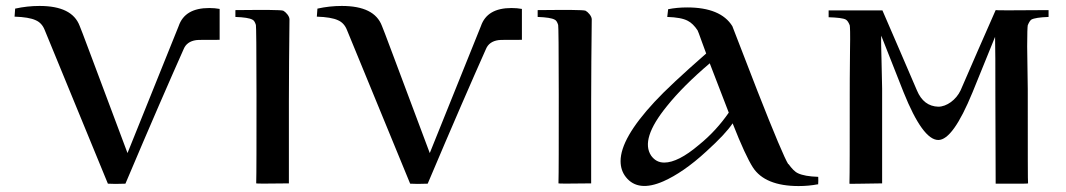

<svg xmlns="http://www.w3.org/2000/svg" viewBox="-20 -618 3588 646"><path d="M343 0C357 1 377 1 402 0C487 -201 553 -352 598 -453C605 -470 619 -480 640 -483C645 -484 671 -484 719 -484V-588C708 -590 697 -591 684 -591C629 -591 595 -571 581 -530L409 -103C302 -388 249 -531 248 -531C231 -576 186 -598 113 -598C85 -598 58 -595 31 -589L29 -562C61 -561 85 -557 100 -550C114 -544 124 -533 130 -518L343 0Z M954 -553C954 -564 941 -578 933 -582C925 -585 871 -585 772 -584C772 -569 772 -561 772 -561C801 -560 820 -557 829 -552C834 -550 838 -544 841 -534C842 -531 843 -453 843 -300C843 -133 843 -33 842 -1C842 0 879 0 952 -1V-277C952 -366 953 -458 954 -554V-553Z M1360 0C1374 1 1394 1 1419 0C1504 -201 1570 -352 1615 -453C1622 -470 1636 -480 1657 -483C1662 -484 1688 -484 1736 -484V-588C1725 -590 1714 -591 1701 -591C1646 -591 1612 -571 1598 -530L1426 -103C1319 -388 1266 -531 1265 -531C1248 -576 1203 -598 1130 -598C1102 -598 1075 -595 1048 -589L1046 -562C1078 -561 1102 -557 1117 -550C1131 -544 1141 -533 1147 -518L1360 0Z M1971 -553C1971 -564 1958 -578 1950 -582C1942 -585 1888 -585 1789 -584C1789 -569 1789 -561 1789 -561C1818 -560 1837 -557 1846 -552C1851 -550 1855 -544 1858 -534C1859 -531 1860 -453 1860 -300C1860 -133 1860 -33 1859 -1C1859 0 1896 0 1969 -1V-277C1969 -366 1970 -458 1971 -554V-553Z M2733 -23C2702 -24 2680 -28 2665 -35C2654 -40 2644 -51 2633 -66H2632C2621 -83 2586 -165 2528 -313L2444 -530C2418 -572 2367 -593 2292 -593C2269 -593 2248 -591 2228 -587L2225 -561C2256 -560 2279 -556 2294 -548C2306 -542 2317 -531 2327 -516C2328 -515 2333 -501 2342 -476C2351 -451 2356 -438 2356 -438C2275 -367 2217 -313 2182 -275C2106 -193 2068 -127 2068 -76C2068 -55 2074 -37 2086 -22C2113 12 2155 17 2212 -8C2255 -27 2304 -60 2357 -109C2400 -148 2429 -179 2445 -203C2474 -129 2497 -80 2513 -55C2540 -13 2592 8 2667 8C2690 8 2711 6 2732 2C2732 9 2734 -3 2733 -23ZM2432 -239C2405 -200 2372 -163 2331 -130C2285 -91 2246 -71 2215 -71C2196 -71 2182 -79 2171 -94C2146 -131 2163 -186 2224 -261C2260 -306 2308 -354 2368 -405Z M3508 -561C3508 -561 3508 -569 3508 -584C3389 -583 3330 -583 3330 -584C3291 -495 3251 -405 3212 -314C3197 -282 3165 -259 3137 -259C3104 -260 3080 -278 3065 -314C3026 -404 2988 -494 2949 -583H2768C2768 -568 2768 -560 2768 -560C2797 -559 2817 -557 2826 -552C2831 -549 2835 -543 2839 -533C2840 -529 2841 -503 2840 -454C2839 -369 2839 -317 2839 -299C2839 -132 2839 -32 2838 0C2837 1 2873 0 2948 -1V-320C2948 -335 2947 -366 2946 -413C2945 -454 2944 -483 2945 -498L3020 -308C3063 -201 3102 -147 3137 -147C3170 -147 3208 -200 3252 -307L3328 -494C3329 -461 3329 -396 3329 -298L3330 0H3384C3421 0 3439 0 3439 -1C3438 -1 3438 -107 3438 -318C3438 -335 3437 -383 3436 -462C3436 -505 3437 -529 3438 -533C3442 -543 3446 -549 3450 -552C3459 -557 3479 -560 3508 -561Z"/></svg>

Font: GFS Nicefore
Style: Regular
Weight: 400
Designer: George Matthiopoulos
Foundry: George Matthiopoulos
Version: Version 1.0